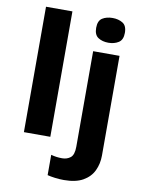

<svg xmlns="http://www.w3.org/2000/svg" viewBox="-103 -815 833 1119"><g transform="rotate(10 313.0 -255.5)"><path d="M386.2 -671.9Q386.2 -714.4 410.9 -729.7Q435.5 -745.1 471.2 -745.1Q505.9 -745.1 531 -729.7Q556.2 -714.4 556.2 -671.9Q556.2 -630.4 531 -614.5Q505.9 -598.6 471.2 -598.6Q435.5 -598.6 410.9 -614.5Q386.2 -630.4 386.2 -671.9ZM233.4 -742.2V0H77.1V-742.2ZM354.5 234.4Q329.1 234.4 302 231Q274.9 227.5 256.8 222.7V102.5Q272.9 106.9 288.6 109.1Q304.2 111.3 322.8 111.3Q351.6 111.3 372.1 95Q392.6 78.6 392.6 30.3V-534.7H548.8V55.2Q548.8 104 529.5 144.8Q510.3 185.5 467.5 210Q424.8 234.4 354.5 234.4Z"/></g></svg>

Font: Lunasima
Style: Bold
Weight: 700
Designer: The DocRepair Project, Monotype Design Team
Foundry: Google
Version: Version 2.009